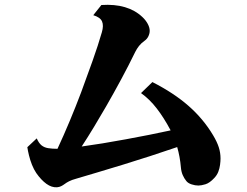

<svg xmlns="http://www.w3.org/2000/svg" viewBox="-20 -795 1040 809"><path d="M622.1 -449.2Q712.4 -403.3 774.7 -348.6Q836.9 -293.9 877.9 -225.1Q894.5 -197.3 901.9 -174.3Q909.2 -151.4 909.2 -127Q909.2 -115.2 907.2 -100.3Q905.3 -85.4 899.7 -71Q894 -56.6 882.8 -44.9Q863.3 -23.9 845.7 -18.6Q828.1 -13.2 815.9 -13.2Q802.2 -13.2 787.4 -18.1Q772.5 -22.9 765.1 -32.2Q755.9 -43.5 749.8 -57.6Q743.7 -71.8 742.2 -89.8Q740.2 -112.8 736.3 -134Q732.4 -155.3 726.6 -175.3Q669.9 -155.8 611.8 -137Q553.7 -118.2 498 -101.1Q442.4 -84 392.1 -69.1Q341.8 -54.2 300.8 -42Q282.7 -37.1 271.2 -31.2Q259.8 -25.4 252.9 -20Q245.1 -14.2 237.5 -10.5Q230 -6.8 220.2 -5.9Q197.8 -4.4 175.5 -20.5Q153.3 -36.6 132.8 -65.9Q122.6 -81.1 114.7 -100.8Q106.9 -120.6 102.1 -140.4Q97.2 -160.2 95.2 -174.8L134.8 -211.9Q143.6 -191.9 155 -182.6Q166.5 -173.3 183.1 -170.7Q199.7 -168 222.2 -168Q248.5 -224.6 273.9 -285.4Q299.3 -346.2 321.8 -405.8Q346.7 -472.7 370.1 -538.8Q393.6 -605 409.2 -659.2Q417.5 -687.5 409.9 -704.8Q402.3 -722.2 373 -731L407.2 -773.9Q519 -781.2 580.1 -723.1Q593.8 -710.4 602.3 -694.8Q610.8 -679.2 610.8 -665Q610.8 -653.8 605.2 -642.1Q599.6 -630.4 588.9 -623Q575.2 -613.3 565.9 -601.6Q556.6 -589.8 549.8 -576.2Q522.5 -520 491.2 -461.9Q460 -403.8 426.8 -346.2Q401.9 -303.2 376.5 -261Q351.1 -218.8 324.2 -177.7Q364.3 -183.1 411.9 -190.9Q459.5 -198.7 509.8 -208Q560.1 -217.3 608.4 -226.8Q656.7 -236.3 698.7 -245.6L698.2 -247.1Q670.4 -299.3 640.4 -338.1Q610.4 -377 574.2 -402.8Z"/></svg>

Font: BIZ UDMincho
Style: Bold
Weight: 700
Monospace: yes
Designer: TypeBank Co., Ltd.
Foundry: Morisawa Inc.
Version: Version 1.06